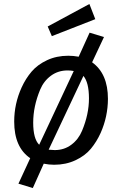

<svg xmlns="http://www.w3.org/2000/svg" viewBox="-20 -821 618 971"><path d="M256.8 -62Q304.7 -62 340.8 -89.1Q377 -116.2 395 -159.7Q430.2 -244.1 429.9 -324Q429.7 -403.8 401.9 -437L226.1 -64Q246.1 -62 256.8 -62ZM321.8 -464.8Q273.9 -464.8 237.5 -438Q201.2 -411.1 183.1 -367.7Q147.9 -283.2 147.9 -200.9Q147.9 -118.7 178.2 -88.9L353 -461.9Q337.9 -464.8 321.8 -464.8ZM525.9 -320.8Q525.4 -231 489.3 -149.4Q468.8 -104 439.5 -68.6Q410.2 -33.2 361.6 -10.5Q313 12.2 253.9 12.2Q228 12.2 201.2 6.8L146 129.9L73.2 107.9L132.8 -21Q51.8 -76.2 51.8 -206.1Q51.8 -296.4 89.4 -378.9Q109.9 -423.8 139.9 -459Q169.9 -494.1 218 -516.6Q266.1 -539.1 325.2 -539.1Q351.1 -539.1 377.9 -534.2L433.1 -655.8L505.9 -633.8L445.8 -505.9Q525.9 -448.7 525.9 -320.8ZM461.9 -724.1 242.2 -638.2 221.2 -687 432.1 -800.8Z"/></svg>

Font: FiraSans-Italic
Style: Italic
Weight: 400
Italic angle: -8°
Designer: Carrois Corporate & Edenspiekermann AG
Foundry: Carrois Corporate GbR & Edenspiekermann AG
Version: Version 3.106;PS 003.106;hotconv 1.0.70;makeotf.lib2.5.58329